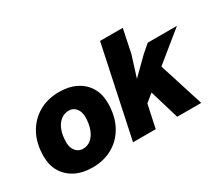

<svg xmlns="http://www.w3.org/2000/svg" viewBox="-127 -1046 1569 1363"><g transform="rotate(-30 657.5 -364.0)"><path d="M296 12Q216 12 156.5 -18Q97 -48 64.5 -102.5Q32 -157 32 -230Q32 -334 73 -410.5Q114 -487 186.5 -529.5Q259 -572 355 -572Q435 -572 494 -542Q553 -512 585 -458Q617 -404 617 -331Q617 -227 576.5 -150Q536 -73 463.5 -30.5Q391 12 296 12ZM303 -137Q340 -137 368 -160Q396 -183 412 -225Q428 -267 429 -323Q429 -368 407 -395.5Q385 -423 348 -423Q311 -423 282 -400Q253 -377 237 -335.5Q221 -294 221 -237Q221 -207 231 -185Q241 -163 259.5 -150Q278 -137 303 -137Z M632 0 789 -740H975L935 -548L881 -376L1011 -504L1076 -560H1315L858 -188L818 0ZM994 0 898 -321 1066 -394 1191 0Z"/></g></svg>

Font: Azeret Mono Thin ExtraBold
Style: Italic
Weight: 800
Italic angle: -12°
Version: Version 1.002